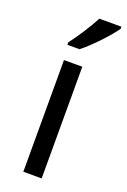

<svg xmlns="http://www.w3.org/2000/svg" viewBox="-148 -816 574 866"><g transform="rotate(20 138.5 -383.0)"><path d="M277 -756V-766H171C148 -721 105 -655 76 -618V-606H134C181 -642 252 -719 277 -756ZM173 0V-536H85V0Z"/></g></svg>

Font: Noto Sans Elbasan
Style: Regular
Weight: 400
Designer: Monotype Design Team
Foundry: Monotype Imaging Inc.
Version: Version 2.004